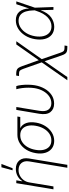

<svg xmlns="http://www.w3.org/2000/svg" viewBox="886 -1692 1009 2822"><g transform="rotate(-90 1391.0 -280.5)"><path d="M121.1 -353.5 62.5 0H20L110.4 -545.9H151.9L137.7 -459.5H142.1Q168.5 -501.5 214.8 -527.1Q261.2 -552.7 319.3 -552.7Q401.9 -552.7 444.8 -501Q487.8 -449.2 473.1 -359.9L379.9 204.1H336.9L430.2 -357.9Q441.4 -427.2 407 -469.7Q372.6 -512.2 304.2 -512.7Q259.3 -512.7 220.5 -492.7Q181.6 -472.7 155.3 -437Q128.9 -401.4 121.1 -353.5ZM299.3 -600.6 343.8 -764.6H393.1L330.1 -600.6Z M551.3 -258.3 552.2 -262.2Q564.9 -338.9 602.3 -399.2Q639.6 -459.5 695.8 -494.4Q752 -529.3 820.3 -529.8H1089.8L1083 -487.8H918.9Q973.1 -459.5 993.7 -399.9Q1014.2 -340.3 1001 -261.2L1000.5 -256.3Q987.8 -180.7 950 -120.1Q912.1 -59.6 855.7 -24.4Q799.3 10.7 731.9 11.2Q664.6 10.7 619.6 -24.2Q574.7 -59.1 556.6 -119.9Q538.6 -180.7 551.3 -258.3ZM600.1 -262.2 599.6 -258.3Q588.4 -192.9 601.3 -141.4Q614.3 -89.8 648.9 -60.1Q683.6 -30.3 738.8 -30.8Q793.5 -30.3 837.9 -60.3Q882.3 -90.3 912.4 -142.6Q942.4 -194.8 953.6 -261.2L954.6 -266.1Q964.8 -328.6 952.9 -378.9Q940.9 -429.2 906.7 -458.5Q872.6 -487.8 816.9 -487.8H814.5Q757.8 -487.8 713.4 -458.3Q668.9 -428.7 639.9 -377.7Q610.8 -326.7 600.1 -262.2Z M1187.5 -545.9H1229.5L1173.8 -206.1Q1159.2 -116.2 1191.7 -73.5Q1224.1 -30.8 1284.7 -30.8Q1339.8 -30.8 1386 -62.5Q1432.1 -94.2 1463.6 -149.7Q1495.1 -205.1 1506.8 -275.4Q1513.7 -317.9 1513.7 -366Q1513.7 -414.1 1507.8 -460.9Q1502 -507.8 1491.2 -545.9H1537.6Q1547.9 -515.1 1553 -468.3Q1558.1 -421.4 1557.4 -370.1Q1556.6 -318.8 1549.3 -273.9Q1536.1 -195.3 1499.8 -130.9Q1463.4 -66.4 1407.5 -28.3Q1351.6 9.8 1279.3 9.8Q1197.3 9.8 1154.8 -45.2Q1112.3 -100.1 1130.4 -208Z M1623 204.1 1886.2 -172.4 1792.5 -437.5Q1780.8 -468.8 1771.7 -483.4Q1762.7 -498 1748 -502.2Q1733.4 -506.3 1705.6 -505.9H1685.1L1691.9 -547.4H1712.4Q1749 -547.4 1770.3 -540.5Q1791.5 -533.7 1804.7 -514.4Q1817.9 -495.1 1831.5 -456.5L1917.5 -215.3L2149.4 -545.9H2196.3L1933.1 -171.9L2025.9 97.2Q2036.6 127.4 2045.7 141.4Q2054.7 155.3 2069.8 159.2Q2085 163.1 2113.3 163.1H2133.8L2127 204.1H2106.4Q2069.8 204.1 2048.1 197.8Q2026.4 191.4 2012.7 172.4Q1999 153.3 1986.3 115.7L1902.3 -129.4L1670.4 204.1Z M2408.2 11.7Q2338.4 11.2 2293.2 -24.7Q2248 -60.5 2230.7 -124.3Q2213.4 -188 2227.1 -272Q2240.7 -354 2280.8 -417.2Q2320.8 -480.5 2378.4 -516.6Q2436 -552.7 2503.4 -552.7Q2586.9 -552.7 2630.6 -500.7Q2674.3 -448.7 2677.7 -356.9L2740.7 -545.9H2782.2L2689.5 -272.9L2699.2 0H2658.2L2652.8 -187H2651.9Q2612.3 -79.6 2546.9 -33.9Q2481.4 11.7 2408.2 11.7ZM2650.4 -274.9 2649.9 -293.5Q2648.9 -356 2633.8 -405.5Q2618.7 -455.1 2585.4 -483.9Q2552.2 -512.7 2496.6 -512.7Q2441.9 -512.7 2394.8 -481.7Q2347.7 -450.7 2314.9 -396.5Q2282.2 -342.3 2270 -271.5Q2258.3 -200.2 2272.2 -145.5Q2286.1 -90.8 2322.5 -59.8Q2358.9 -28.8 2415 -28.8Q2488.3 -28.8 2547.9 -85.7Q2607.4 -142.6 2641.6 -249.5Z"/></g></svg>

Font: Inter Display Extra Light
Style: Italic
Weight: 200
Italic angle: -9.39999°
Designer: Rasmus Andersson
Foundry: rsms
Version: Version 4.000;git-4fc901f